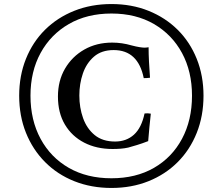

<svg xmlns="http://www.w3.org/2000/svg" viewBox="-20 -791 1103 951"><path d="M988 -317Q988 -217 954.5 -133Q921 -49 860 12Q799 73 715.5 106.5Q632 140 532 140Q432 140 348 106.5Q264 73 203 11.5Q142 -50 108.5 -133.5Q75 -217 75 -317Q75 -416 108.5 -499.5Q142 -583 203 -643.5Q264 -704 348 -737.5Q432 -771 532 -771Q632 -771 715.5 -737.5Q799 -704 860 -643.5Q921 -583 954.5 -499.5Q988 -416 988 -317ZM931 -317Q931 -437 881.5 -528.5Q832 -620 742.5 -672Q653 -724 532 -724Q411 -724 321 -672Q231 -620 181 -528.5Q131 -437 131 -317Q131 -196 181 -103.5Q231 -11 321 40.5Q411 92 532 92Q653 92 742.5 40.5Q832 -11 881.5 -103.5Q931 -196 931 -317ZM727 -228Q723 -195 720 -161Q717 -127 714 -92Q683 -80 658 -72.5Q633 -65 615 -60Q597 -56 577.5 -54.5Q558 -53 538 -53Q458 -53 397 -84.5Q336 -116 301.5 -174Q267 -232 267 -313Q267 -391 302 -451Q337 -511 397.5 -545.5Q458 -580 536 -580Q584 -580 632 -566Q655 -560 671 -557.5Q687 -555 695 -555Q700 -555 705.5 -555.5Q711 -556 716 -557Q716 -523 718 -485Q720 -447 723 -406Q716 -405 708 -404.5Q700 -404 692 -404Q664 -543 543 -543Q483 -543 445.5 -510.5Q408 -478 390.5 -427Q373 -376 373 -318Q373 -258 391.5 -206Q410 -154 449 -122Q488 -90 550 -90Q606 -90 643.5 -124Q681 -158 696 -229Q712 -231 727 -228Z"/></svg>

Font: Tiro Telugu
Style: Regular
Weight: 400
Designer: Telugu: John Hudson & Fiona Ross. Latin: John Hudson.
Foundry: Tiro Typeworks Ltd.
Version: Version 1.52